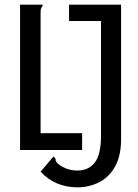

<svg xmlns="http://www.w3.org/2000/svg" viewBox="-20 -643 590 823"><path d="M313 160Q216 160 154 93L209 28Q219 35 218.5 42Q218 49 228 58Q236 67 259 77.5Q282 88 312 88Q360 88 386.5 53.5Q413 19 413 -63V-553H276V-623H499V-60Q501 19 475 67.5Q449 116 405.5 138Q362 160 313 160ZM66 0V-623H163Q163 -616 161 -614.5Q159 -613 156.5 -608.5Q154 -604 154 -589V-72H332V0Z"/></svg>

Font: Inconsolata SemiExpanded Medium
Style: Regular
Weight: 500
Width: 6
Monospace: yes
Designer: Raph Levien, Cyreal, Brenton Simpson
Foundry: Raph Levien, Cyreal, Google
Version: Version 3.001; ttfautohint (v1.8.2.53-6de2)